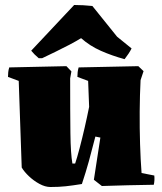

<svg xmlns="http://www.w3.org/2000/svg" viewBox="-20 -740 648 769"><path d="M182 9Q161 9 138 -3.5Q115 -16 96 -34Q77 -52 67 -69Q64 -156 61 -242.5Q58 -329 55 -416L12 -432Q12 -442 13 -451Q14 -460 17 -470L246 -475L266 -454L261 -426Q261 -290 262 -207Q263 -124 270 -85H281Q289 -109 299 -147Q309 -185 319 -228.5Q329 -272 337 -312Q336 -338 335 -364Q334 -390 333 -416L290 -432Q290 -442 291 -451Q292 -460 295 -470L534 -475L555 -455L543 -419Q540 -360 539.5 -293.5Q539 -227 541 -163Q543 -99 547 -47L598 -37Q599 -28 598.5 -18.5Q598 -9 596 0Q544 1 492 2Q440 3 388 5L356 -20L382 -189L362 -193Q348 -138 336 -94.5Q324 -51 308 -3Q271 3 243.5 6Q216 9 182 9ZM149 -507H135Q117 -522 105 -537Q148 -583 191 -628.5Q234 -674 277 -720Q295 -720 313.5 -719Q332 -718 350 -716L449 -593L507 -546Q497 -526 479 -503Q428 -517 384 -536.5Q340 -556 305 -587L301 -585Q285 -575 258.5 -561Q232 -547 203 -533Q174 -519 149 -507Z"/></svg>

Font: Labrada Black
Style: Regular
Weight: 900
Designer: Mercedes Jáuregui
Foundry: Omnibus-Type Team
Version: Version 1.000; ttfautohint (v1.8.4.7-5d5b)